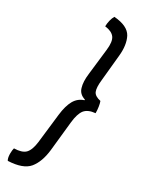

<svg xmlns="http://www.w3.org/2000/svg" viewBox="-251 -805 806 1052"><g transform="rotate(30 152.0 -279.0)"><path d="M128.9 -766.6Q121.1 -753.9 116.2 -734.4Q111.3 -713.9 111.3 -696.3Q154.3 -691.4 171.9 -668Q189.5 -644.5 182.6 -587.9Q176.8 -534.2 164.1 -426.8Q157.2 -373 168 -338.9Q177.7 -304.7 215.8 -293Q215.8 -292 215.8 -289.1Q178.7 -277.3 159.2 -243.2Q139.6 -208 132.8 -149.4Q126 -86.9 111.3 37.1Q104.5 89.8 83 111.3Q61.5 131.8 12.7 132.8Q8.8 146.5 8.8 166Q8.8 168.9 8.8 172.9Q9.8 197.3 17.6 209Q111.3 205.1 147.5 162.1Q183.6 118.2 192.4 39.1Q198.2 -23.4 211.9 -147.5Q217.8 -203.1 237.3 -228.5Q257.8 -253.9 303.7 -257.8Q303.7 -278.3 300.8 -296.9Q297.9 -316.4 293 -329.1Q255.9 -336.9 246.1 -358.4Q236.3 -380.9 242.2 -432.6Q247.1 -486.3 257.8 -592.8Q265.6 -666 241.2 -712.9Q215.8 -759.8 128.9 -766.6Z"/></g></svg>

Font: cl
Style: Italic
Weight: 400
Designer: Mitja Miklavcic
Version: Version 7.504; 2011; Build 1022